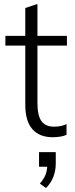

<svg xmlns="http://www.w3.org/2000/svg" viewBox="-20 -681 377 964"><path d="M7 0ZM245 8Q178 8 142.5 -32.5Q107 -73 107 -155V-452H7V-501H107V-641L168 -661V-501H316V-452H168V-164Q168 -101 188 -73Q208 -45 252 -45Q271 -45 286.5 -48.5Q302 -52 314 -58V-4Q301 2 282.5 5Q264 8 245 8ZM211 263 180 241Q200 218 208 198Q216 178 217 156H176V83H260V140Q260 175 248 206.5Q236 238 211 263Z"/></svg>

Font: Winston Light
Style: Regular
Weight: 300
Designer: Original fonts by Vernon Adams / Changes by Cristiano Sobral
Foundry: Original fonts by Vernon Adams / Changes by Cristiano Sobral
Version: Version 2.503;July 17, 2020;FontCreator 13.0.0.2655 64-bit